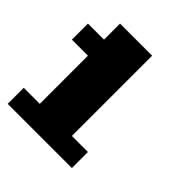

<svg xmlns="http://www.w3.org/2000/svg" viewBox="-144 -1102 705 705"><g transform="rotate(45 208.5 -750.0)"><path d="M83.3 -916.7V-1000H250V-583.3H333.3V-500H0V-583.3H83.3V-833.3H0V-916.7Z"/></g></svg>

Font: Galmuri11 Bold
Style: Regular
Weight: 700
Designer: Lee Minseo (quiple)
Version: Version 2.397;hotconv 1.1.1;makeotfexe 2.6.0 DEVELOPMENT